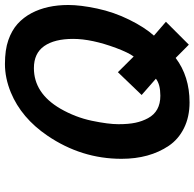

<svg xmlns="http://www.w3.org/2000/svg" viewBox="-25 -745 787 777"><g transform="rotate(-90 368.5 -356.5)"><path d="M562.5 -279.3Q599.6 -378.9 599.6 -454.1Q599.6 -529.3 570.6 -571Q541.5 -612.8 481.4 -612.8Q379.9 -612.8 317.4 -505.9Q282.2 -444.8 268.3 -378.4Q254.4 -312 254.4 -270.8Q254.4 -229.5 260.3 -201.9Q266.1 -174.3 278.8 -150.9Q305.7 -101.1 369.6 -101.1Q415.5 -101.1 438.5 -119.1L372.6 -176.8L464.8 -272.9L528.3 -209Q543.9 -230 562.5 -279.3ZM522.5 -39.1Q447.8 17.1 342.8 17.1Q283.7 17.1 238.5 -5.4Q193.4 -27.8 167 -66.9Q114.3 -145 114.3 -258.3Q114.3 -420.4 208 -558.1Q279.8 -663.6 382.8 -706.1Q440.9 -730 498 -730Q555.2 -730 594.5 -716.3Q633.8 -702.6 660.2 -679Q686.5 -655.3 704.1 -622.1Q736.8 -559.6 736.8 -473.6Q736.8 -424.3 722.4 -356.7Q708 -289.1 677.2 -226.8Q646.5 -164.6 612.8 -127L668.9 -78.6L576.2 14.2Z"/></g></svg>

Font: Tuffy
Style: BoldItalic
Weight: 700
Italic angle: -12°
Designer: Thatcher Ulrich, Karoly Barta, Michael Everson
Version: Version 001.271